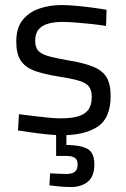

<svg xmlns="http://www.w3.org/2000/svg" viewBox="-20 -530 505 767"><path d="M227.6 10.2Q204.2 10.2 172.2 7.1Q140.2 4 108.1 -0.6Q76 -5.2 51.8 -9L55.8 -73.8Q80.4 -70.8 111.8 -66.8Q143.2 -62.8 173.2 -60Q203.2 -57.2 221.2 -57.2Q262.2 -57.2 290.1 -64.7Q318.1 -72.1 332.3 -90.8Q346.5 -109.5 346.5 -143.4Q346.5 -169.4 335.5 -184Q324.5 -198.7 295.6 -207.5Q266.7 -216.3 212.4 -224.5Q156 -233.5 118.7 -247Q81.4 -260.5 63.2 -287.5Q45 -314.5 45 -364.1Q45 -419.2 71.2 -451Q97.4 -482.8 138.7 -496.3Q180 -509.8 224.8 -509.8Q252.4 -509.8 285.6 -506.7Q318.8 -503.6 351 -499.3Q383.2 -495 405.7 -490.8L403.7 -426.4Q380 -430.4 348 -433.9Q316 -437.4 284.1 -439.9Q252.2 -442.4 228.8 -442.4Q198 -442.4 173.5 -435.8Q148.9 -429.2 134.7 -413Q120.6 -396.7 120.6 -366.5Q120.6 -343.6 130.9 -329.7Q141.1 -315.8 169.3 -307Q197.5 -298.3 250.1 -289.3Q312.9 -279.3 350.7 -264.1Q388.5 -249 405.3 -222Q422 -195 422 -146.4Q422 -58.4 370.3 -24.1Q318.6 10.2 227.6 10.2ZM263.2 217.1Q239.6 217.1 215.5 214.8Q191.4 212.5 177.4 210.3L180.2 162.2Q186.6 162.8 199.1 163.4Q211.6 164 224.9 164.5Q238.2 165 246.1 165Q267.3 165 278.7 156.4Q290.1 147.8 290.1 127Q290.1 108 278.7 100.5Q267.3 93 246.1 93H204.2V-1H245.2V49Q300.6 49.4 328.8 64.4Q356.9 79.4 356.9 127Q356.9 174.2 331.1 195.7Q305.2 217.1 263.2 217.1Z"/></svg>

Font: Titillium Web
Style: Bold
Weight: 700
Designer: Mohamed Gaber, Accademia di Belle Arti di Urbino
Foundry: Kief Type Foundry, Accademia di Belle Arti di Urbino
Version: Version 3.000